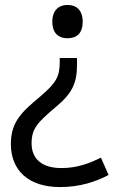

<svg xmlns="http://www.w3.org/2000/svg" viewBox="-20 -566 474 778"><path d="M315 -478C315 -526 289 -546 253 -546C220 -546 192 -526 192 -478C192 -429 220 -411 253 -411C289 -411 315 -429 315 -478ZM292 -304V-331H222V-314C222 -257 209 -231 142 -174C70 -114 24 -73 24 17C24 125 96 192 223 192C303 192 367 171 420 143L389 73C343 95 295 115 229 115C151 115 108 79 108 15C108 -45 131 -69 208 -134C273 -189 292 -229 292 -304Z"/></svg>

Font: Noto Sans EgyptHiero
Style: Regular
Weight: 400
Designer: Monotype Design Team
Foundry: Monotype Imaging Inc.
Version: Version 2.002